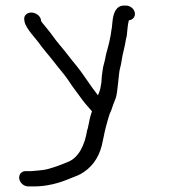

<svg xmlns="http://www.w3.org/2000/svg" viewBox="-20 -647 654 689"><path d="M67.1 -575.7 68.2 -568.9C72.2 -545.3 112 -504.3 118.5 -494.5C131.5 -475 160.2 -442.8 173.6 -425C188.2 -405.6 214.3 -376 224.7 -359.6C242.7 -331.5 256.9 -315.1 275.2 -289.2C285.1 -275.1 300 -259.9 310 -247.7C306.6 -237.1 302.1 -223.8 299.2 -205.9L296.1 -191.5C295.4 -187.1 294.5 -184.1 293.2 -180.9L292.8 -179.9L292.6 -178.8C284.4 -128 263.3 -80.3 221.2 -64.8C215.9 -62.8 206.9 -59.3 194.1 -54.2C173.7 -46.2 166.8 -45.1 149.2 -39.7C139.6 -36.6 97.5 -33.2 92.9 -33H72C57 -33 46.6 -20.5 49.1 -5.5C51.6 9.5 66.1 22 81.2 22H102.2C145.3 22 189.3 11.8 235.3 -8.1C251.9 -15 262.9 -17.3 281.3 -29.9C317.9 -54.8 340.2 -92.5 348.9 -141.5C351.7 -157.4 353.4 -159.7 355.9 -175L359 -187.9C363.1 -203.5 368.4 -222.4 373.3 -237.8L379 -250.3L379.1 -250.8C384.7 -267.9 388.6 -278.2 395.6 -295.7C402.2 -314.4 406.1 -384.3 409.9 -398.5C413.2 -410.6 415.4 -420.9 416.5 -429.6C419.6 -454.3 428.2 -478.2 432 -506.4L435 -518.9L435 -519.4C437.5 -538.6 437.7 -556.8 442.4 -574.2C455.1 -575 466.4 -586.1 463.9 -601C461.4 -616.2 446.5 -627 432.1 -627H425.1C396.6 -627 386 -600.5 383.2 -565.7C382 -550.9 380.6 -540.9 379.6 -537.2L379.4 -536.5L377.5 -522.6C373.7 -501.7 369.5 -483 365 -468.3C359.3 -451.6 358.4 -435.9 353.6 -420.1C347.7 -401.1 348 -387.6 345.2 -371.8L345.2 -371.3L344 -352.3C343 -347.9 341.8 -340.8 341.2 -335.8C339.9 -325.2 336 -315.9 331.6 -304.8C319.5 -320.3 303.5 -342.3 286.2 -367.9C273.7 -386.3 262.8 -401.1 253.2 -412.5C232.6 -437 220 -455.6 196.6 -482.9C171.9 -511.8 170 -519.6 143.4 -551C135.1 -560.8 129.7 -567.7 127.8 -570.6L127 -575.7C124.6 -590.1 108.8 -602 92.3 -602C75.7 -602 64.7 -590.1 67.1 -575.7Z"/></svg>

Font: MewTooHand
Style: BdLta
Weight: 400
Designer: Mew Too, Robert Jablonski
Version: Version 0.77